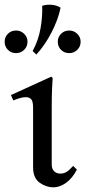

<svg xmlns="http://www.w3.org/2000/svg" viewBox="-32 -789 366 824"><path d="M282 -77 298 -61Q278 -23 251 -4Q224 15 197 15Q166 15 138 -5Q110 -25 110 -71V-327Q110 -355 101.5 -363.5Q93 -372 79 -372Q66 -372 51.5 -367.5Q37 -363 25 -358L15 -381L188 -460L194 -454Q193 -446 191.5 -411Q190 -376 190 -328V-82Q190 -65 200 -54.5Q210 -44 227 -44Q241 -44 252.5 -50.5Q264 -57 282 -77ZM149 -764Q166 -770 188.5 -768.5Q211 -767 228 -756Q218 -706 189.5 -650.5Q161 -595 124 -555L108 -570Q133 -616 142 -667.5Q151 -719 149 -764ZM37 -561Q16 -561 2 -575Q-12 -589 -12 -610Q-12 -630 2 -644Q16 -658 37 -658Q57 -658 71.5 -644Q86 -630 86 -610Q86 -589 71.5 -575Q57 -561 37 -561ZM265 -561Q244 -561 230 -575Q216 -589 216 -610Q216 -630 230 -644Q244 -658 265 -658Q285 -658 299.5 -644Q314 -630 314 -610Q314 -589 299.5 -575Q285 -561 265 -561Z"/></svg>

Font: Bona Nova SC
Style: Regular
Weight: 400
Designer: Mateusz Machalski
Foundry: Capitalics
Version: Version 4.001; ttfautohint (v1.8.4.7-5d5b)